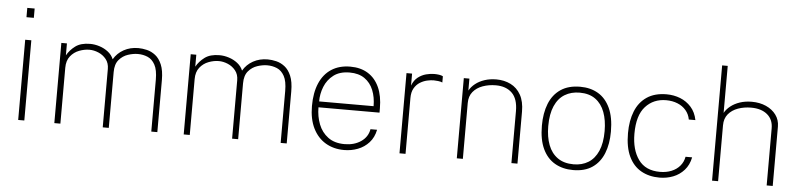

<svg xmlns="http://www.w3.org/2000/svg" viewBox="-45 -983 5128 1233"><g transform="rotate(5 2519.0 -366.5)"><path d="M134 -517V0H94.5V-517ZM137.5 -722V-662H90V-722Z M327.5 0V-517H363.5V-440Q382.5 -474.5 417.5 -500.8Q452.5 -527 512.5 -527Q542.5 -527 573.2 -517.2Q604 -507.5 628.8 -488.2Q653.5 -469 665 -441Q688.5 -481.5 729.8 -504.2Q771 -527 823.5 -527Q849.5 -527 878.8 -520Q908 -513 933.5 -493.2Q959 -473.5 975.2 -435.5Q991.5 -397.5 991.5 -335V0H952.5V-335Q952.5 -397.5 934.2 -430.8Q916 -464 886.8 -476.5Q857.5 -489 823.5 -489Q794 -489 760.2 -478Q726.5 -467 702.5 -439Q678.5 -411 678.5 -360V0H639.5V-376Q639.5 -414 619.5 -439Q599.5 -464 570 -476.5Q540.5 -489 511.5 -489Q479 -489 445.5 -476.2Q412 -463.5 389.2 -435Q366.5 -406.5 366.5 -360V0Z M1161.5 0V-517H1197.5V-440Q1216.5 -474.5 1251.5 -500.8Q1286.5 -527 1346.5 -527Q1376.5 -527 1407.2 -517.2Q1438 -507.5 1462.8 -488.2Q1487.5 -469 1499 -441Q1522.5 -481.5 1563.8 -504.2Q1605 -527 1657.5 -527Q1683.5 -527 1712.8 -520Q1742 -513 1767.5 -493.2Q1793 -473.5 1809.2 -435.5Q1825.5 -397.5 1825.5 -335V0H1786.5V-335Q1786.5 -397.5 1768.2 -430.8Q1750 -464 1720.8 -476.5Q1691.5 -489 1657.5 -489Q1628 -489 1594.2 -478Q1560.5 -467 1536.5 -439Q1512.5 -411 1512.5 -360V0H1473.5V-376Q1473.5 -414 1453.5 -439Q1433.5 -464 1404 -476.5Q1374.5 -489 1345.5 -489Q1313 -489 1279.5 -476.2Q1246 -463.5 1223.2 -435Q1200.5 -406.5 1200.5 -360V0Z M2008.5 -249Q2008.5 -190.5 2028 -140.2Q2047.5 -90 2089 -59Q2130.5 -28 2196 -28Q2257.5 -28 2301 -57.5Q2344.5 -87 2353.5 -138H2396Q2386 -88 2356 -55Q2326 -22 2284.2 -6Q2242.5 10 2196 10Q2128 10 2076.2 -20.8Q2024.5 -51.5 1995.2 -110.5Q1966 -169.5 1966 -254Q1966 -339.5 1992.2 -400.8Q2018.5 -462 2068.8 -494.5Q2119 -527 2190 -527Q2257 -527 2304.2 -497.5Q2351.5 -468 2376.8 -412.2Q2402 -356.5 2402 -277V-249ZM2009.5 -287H2360.5Q2360.5 -344.5 2342 -390.2Q2323.5 -436 2285.5 -462.5Q2247.5 -489 2189 -489Q2125.5 -489 2085.8 -458.8Q2046 -428.5 2027.5 -382Q2009 -335.5 2009.5 -287Z M2552.5 0V-517H2588.5V-440Q2602 -475 2626.2 -493.8Q2650.5 -512.5 2678.5 -519.8Q2706.5 -527 2731 -527Q2746.5 -527 2762 -524.8Q2777.5 -522.5 2787 -517V-477Q2776.5 -482 2759.2 -484Q2742 -486 2731 -486Q2712.5 -486 2688.8 -480.8Q2665 -475.5 2642.8 -461.8Q2620.5 -448 2606 -423.2Q2591.5 -398.5 2591.5 -360V0Z M2922 0V-517H2958V-440Q2971.5 -464.5 2996.2 -484.2Q3021 -504 3055.5 -515.5Q3090 -527 3131.5 -527Q3182.5 -527 3223.8 -506.5Q3265 -486 3289 -443.5Q3313 -401 3313 -335V0H3274V-335Q3274 -414 3235.8 -451.5Q3197.5 -489 3131.5 -489Q3086 -489 3047 -475Q3008 -461 2984.5 -432.5Q2961 -404 2961 -360V0Z M3672 10Q3605 10 3554.5 -19Q3504 -48 3476 -107.2Q3448 -166.5 3448 -257Q3448 -338 3472.2 -398.8Q3496.5 -459.5 3546.2 -493.2Q3596 -527 3672 -527Q3738.5 -527 3788 -497.8Q3837.5 -468.5 3865.2 -408.8Q3893 -349 3893 -257Q3893 -177 3869 -117Q3845 -57 3796.2 -23.5Q3747.5 10 3672 10ZM3672 -27Q3726.5 -27 3767 -52Q3807.5 -77 3830 -128Q3852.5 -179 3852.5 -257Q3852.5 -326.5 3833 -378.8Q3813.5 -431 3773.5 -460Q3733.5 -489 3672 -489Q3617 -489 3575.8 -464Q3534.5 -439 3511.8 -387.5Q3489 -336 3489 -257Q3489 -188 3508.8 -136.2Q3528.5 -84.5 3569.2 -55.8Q3610 -27 3672 -27Z M4229 -527Q4275.5 -527 4316.8 -510.8Q4358 -494.5 4387.5 -461.5Q4417 -428.5 4427 -378H4384.5Q4378.5 -412 4357.2 -437Q4336 -462 4303 -475.5Q4270 -489 4229 -489Q4147.5 -489 4096 -432.2Q4044.5 -375.5 4044.5 -257Q4044.5 -154 4090 -90.5Q4135.5 -27 4229 -27Q4270 -27 4303 -40.5Q4336 -54 4357.2 -79Q4378.5 -104 4384.5 -138H4427Q4417 -88 4387.5 -55Q4358 -22 4316.8 -6Q4275.5 10 4229 10Q4161.5 10 4110.5 -18.8Q4059.5 -47.5 4031.2 -106.8Q4003 -166 4003 -257Q4003 -338 4027.5 -398.8Q4052 -459.5 4102.2 -493.2Q4152.5 -527 4229 -527Z M4567.5 0V-743H4603.5V-440Q4617 -464.5 4642 -484.2Q4667 -504 4701.5 -515.5Q4736 -527 4778 -527Q4829.5 -527 4870.2 -508.8Q4911 -490.5 4934.8 -458Q4958.5 -425.5 4958.5 -383V0H4919.5V-368Q4919.5 -425 4881.2 -457Q4843 -489 4777 -489Q4731.5 -489 4692.5 -475Q4653.5 -461 4630 -432.5Q4606.5 -404 4606.5 -360V0Z"/></g></svg>

Font: Public Sans Thin
Style: Regular
Weight: 100
Designer: The Public Sans project authors (U.S. Web Design System). Libre Franklin designed by Pablo Impallari and Rodrigo Fuenzal
Version: Version 1.008